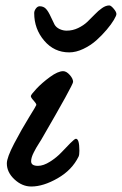

<svg xmlns="http://www.w3.org/2000/svg" viewBox="-20 -659 444 699"><path d="M269 -109.9Q269 -95.2 266.1 -88.9Q242.2 -40 189.9 -10Q137.7 20 93.8 20Q60.5 20 32.7 -5.9Q4.9 -31.7 4.9 -64Q4.9 -85.4 31.7 -136.7Q58.6 -188 85.4 -231.4Q112.3 -274.9 112.3 -276.9Q112.3 -282.2 102.3 -293Q92.3 -303.7 92.3 -309.1Q92.3 -314 112.5 -335.7Q132.8 -357.4 161.9 -378.7Q190.9 -399.9 210 -399.9Q221.7 -399.9 233.9 -386.2Q246.1 -372.6 246.1 -360.8Q246.1 -350.1 129.9 -149.9Q128.4 -147 121.8 -137Q115.2 -127 111.6 -120.4Q107.9 -113.8 103 -104.2Q98.1 -94.7 95.7 -86.7Q93.3 -78.6 93.3 -71.8Q93.3 -55.2 118.2 -55.2Q138.2 -55.2 162.4 -70.6Q186.5 -85.9 203.9 -104.5Q221.2 -123 236.6 -138.4Q252 -153.8 256.3 -153.8Q269 -153.8 269 -109.9ZM124.5 -636.2Q138.2 -636.2 147 -627.2Q155.8 -618.2 165.5 -596.7Q175.3 -575.2 178.7 -569.3Q184.6 -559.1 197 -553.2Q209.5 -547.4 222.7 -547.4Q244.6 -547.4 264.4 -556.9Q284.2 -566.4 298.3 -579.8Q312.5 -593.3 325.2 -606.7Q337.9 -620.1 351.6 -629.6Q365.2 -639.2 377.9 -639.2Q383.8 -639.2 393.8 -627.4Q403.8 -615.7 403.8 -607.9Q403.8 -602.1 394.5 -586.4Q385.3 -570.8 368.4 -550.8Q351.6 -530.8 330.8 -512.2Q310.1 -493.7 283.4 -481Q256.8 -468.3 231.9 -468.3Q177.2 -468.3 140.9 -511Q104.5 -553.7 104.5 -611.3Q104.5 -619.6 110.6 -627.9Q116.7 -636.2 124.5 -636.2Z"/></svg>

Font: Yellowtail
Style: Regular
Weight: 400
Designer: Astigmatic (AOETI)
Foundry: Astigmatic (AOETI)
Version: Version 1.000